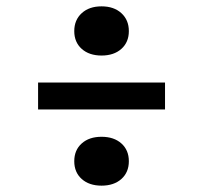

<svg xmlns="http://www.w3.org/2000/svg" viewBox="-20 -635 640 605"><path d="M300 -460Q261 -460 237.5 -481Q214 -502 214 -537Q214 -572 237.5 -593.5Q261 -615 300 -615Q339 -615 362.5 -593.5Q386 -572 386 -537Q386 -502 362.5 -481Q339 -460 300 -460ZM100 -290V-375H500V-290ZM300 -50Q261 -50 237.5 -71Q214 -92 214 -127Q214 -162 237.5 -183Q261 -204 300 -204Q339 -204 362.5 -183Q386 -162 386 -127Q386 -92 362.5 -71Q339 -50 300 -50Z"/></svg>

Font: JetBrainsMono NFM Medium
Style: Regular
Weight: 500
Monospace: yes
Designer: Philipp Nurullin, Konstantin Bulenkov
Foundry: JetBrains
Version: Version 2.304; ttfautohint (v1.8.4.7-5d5b);Nerd Fonts 3.3.0